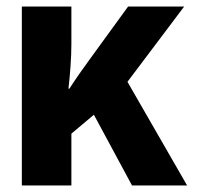

<svg xmlns="http://www.w3.org/2000/svg" viewBox="-20 -569 603 589"><path d="M47 0H199V-159L268 -217L385 0H554L371 -318L545 -549H373L256 -388C232 -355 212 -327 193 -297H190C195 -341 199 -391 199 -435V-549H47Z"/></svg>

Font: Noto Sans Mono SemiCondensed ExtraBold
Style: Regular
Weight: 800
Width: 4
Designer: Monotype Design Team
Foundry: Monotype Imaging Inc.
Version: Version 2.014